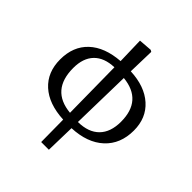

<svg xmlns="http://www.w3.org/2000/svg" viewBox="-246 -873 1253 1253"><g transform="rotate(45 380.5 -246.5)"><path d="M340 219 338 14Q199 7 122.5 -62.5Q46 -132 46 -250Q46 -370 121 -440.5Q196 -511 333 -521L328 -705L420 -712L432 -705L427 -521Q561 -515 638 -446Q715 -377 715 -262Q715 -138 635.5 -64.5Q556 9 416 15L411 219ZM338 -49 333 -464Q242 -461 194 -411.5Q146 -362 146 -271Q146 -67 338 -49ZM417 -43Q513 -44 564 -95.5Q615 -147 615 -243Q615 -439 426 -458Z"/></g></svg>

Font: Literata 12pt
Style: Regular
Weight: 400
Designer: Latin by Veronika Burian and Jose Scaglione. Greek by Irene Vlachou. Cyrillic by Vera Evstafieva.
Foundry: TypeTogether
Version: Version 3.002